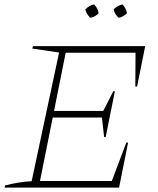

<svg xmlns="http://www.w3.org/2000/svg" viewBox="-20 -854 717 874"><path d="M1 0 3 -10Q35 -18 65.5 -23Q96 -28 124 -29L249 -615L127 -633L130 -644H641L604 -460H596L597 -614H279L226 -349H450L496 -439H503L461 -230H454L444 -319H220L162 -30H489L555 -205H563L522 0ZM408 -834Q426 -816 429 -794Q413 -776 390 -773Q372 -794 368 -811Q387 -830 408 -834ZM538 -834Q555 -814 558 -794Q540 -776 520 -773Q503 -788 497 -811Q514 -829 538 -834Z"/></svg>

Font: Piazzolla Thin
Style: Italic
Weight: 100
Italic angle: -11.3°
Designer: Juan Pablo del Peral
Foundry: Huerta Tipografica
Version: Version 1.330